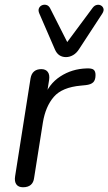

<svg xmlns="http://www.w3.org/2000/svg" viewBox="-20 -786 459 813"><path d="M77.4 6.9Q58 6.9 49.3 -5.2Q40.5 -17.3 44 -39.7L109.3 -454Q112.7 -473.9 124.4 -483.6Q136 -493.3 154.9 -493.3Q173.3 -493.3 182.3 -481.4Q191.3 -469.5 187.9 -447.1L175.7 -370.5H165.2Q185.7 -430 235.2 -462.2Q284.6 -494.5 346.6 -496.3Q368.7 -497.3 376.6 -490.7Q384.5 -484.2 384.5 -468.1Q384.5 -447.3 374.8 -437.6Q365.1 -427.9 342.7 -425.5L322.7 -423.5Q243 -416.5 207.9 -375.9Q172.8 -335.2 161.7 -267.8L124.4 -32.4Q122 -13 110.1 -3Q98.3 6.9 77.4 6.9ZM259.3 -544.2Q243.7 -544.2 231.7 -552Q219.8 -559.8 212.4 -576.9L146.4 -729.1Q141 -741.8 144.9 -750.9Q148.8 -759.9 157.9 -763.8Q166.9 -767.6 176.7 -764.9Q186.4 -762.2 192.3 -750.9L264.7 -607.9L372.3 -752.9Q380.1 -763.2 390.1 -765.2Q400.2 -767.2 408 -762.5Q415.8 -757.9 418.2 -749.1Q420.7 -740.3 412.9 -728.1L315.1 -578.4Q304.3 -561.2 289.6 -552.7Q274.9 -544.2 259.3 -544.2Z"/></svg>

Font: Nunito ExtraLight
Style: Italic
Weight: 200
Italic angle: -9°
Designer: Vernon Adams
Foundry: Vernon Adams
Version: Version 3.602